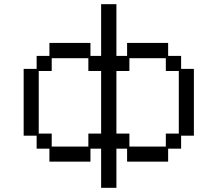

<svg xmlns="http://www.w3.org/2000/svg" viewBox="-20 -807 1040 917"><path d="M155 -159H93V-478H155V-540H216V-602H412V-540H463V-787H536V-540H587V-602H783V-540H845V-478H906V-159H845V-97H783V-35H587V-97H536V90H463V-97H412V-35H216V-97H155ZM598 -169V-107H772V-169H834V-468H772V-529H598V-468H536V-169ZM227 -169V-107H402V-169H463V-468H402V-529H227V-468H165V-169Z"/></svg>

Font: DotGothic16
Style: Regular
Weight: 400
Designer: Fontworks Inc.
Foundry: Fontworks Inc.
Version: Version 1.100